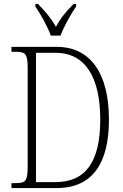

<svg xmlns="http://www.w3.org/2000/svg" viewBox="-20 -951 621 971"><path d="M237 -771H286C303 -816 338 -880 365 -918V-931H352C313 -891 287 -861 263 -815C237 -861 211 -891 172 -931H159V-918C185 -880 221 -816 237 -771ZM38 0H267C449 0 531 -127 531 -346C531 -576 440 -714 267 -714H38V-689H59C108 -689 120 -680 120 -607V-110C120 -33 108 -25 59 -25H38ZM260 -30H162V-684H261C414 -684 487 -556 487 -346C487 -135 415 -30 260 -30Z"/></svg>

Font: Noto Serif Armenian Condensed ExtraLight
Style: Regular
Weight: 200
Width: 3
Designer: Monotype Design Team
Foundry: Monotype Imaging Inc.
Version: Version 2.008